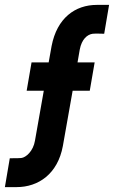

<svg xmlns="http://www.w3.org/2000/svg" viewBox="-43 -755 466 785"><path d="M353 -735C264 -735 190 -681 168 -567L156 -500H86L66 -384H136L100 -180C93 -137 63 -111 44 -109C34 -108 25 -108 -3 -108L-23 10H25C114 10 193 -44 214 -158L254 -384H324L344 -500H274L283 -552C291 -595 314 -614 336 -617C344 -618 353 -618 383 -617L403 -735Z"/></svg>

Font: Fervojo
Style: Bold
Weight: 700
Designer: kohakuno
Version: ver.1.0